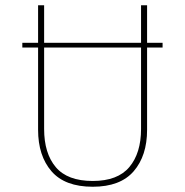

<svg xmlns="http://www.w3.org/2000/svg" viewBox="-20 -701 704 731"><path d="M599 -520H540V-207Q540 -108 489 -49Q438 10 333 10Q227 10 176 -49Q125 -108 125 -207V-520H65V-538H125V-681H148V-538H517V-681H540V-538H599ZM517 -520H148V-210Q148 -117 192.5 -64.5Q237 -12 333 -12Q428 -12 472.5 -65Q517 -118 517 -210Z"/></svg>

Font: Fira Sans Thin
Style: Regular
Weight: 100
Designer: bBox Type GmbH & Carrois Corporate GbR & Edenspiekermann AG
Foundry: bBox Type GmbH & Carrois Corporate GbR & Edenspiekermann AG
Version: Version 4.301